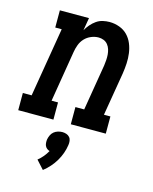

<svg xmlns="http://www.w3.org/2000/svg" viewBox="-140 -617 758 949"><g transform="rotate(15 239.0 -142.0)"><path d="M-22 0V-88H23L82 -442H49V-530H198L187 -465Q196 -481 208 -495Q220 -509 235 -519.5Q250 -530 267.5 -534Q285 -538 302 -538Q328 -538 352.5 -529Q377 -520 394 -502.5Q411 -485 420.5 -462Q430 -439 433.5 -413.5Q437 -388 435.5 -361.5Q434 -335 430 -309L393 -88H426V0H247V-88H292L331 -323Q333 -337 334 -351.5Q335 -366 334 -379.5Q333 -393 329 -406Q325 -419 316.5 -429.5Q308 -440 295.5 -445Q283 -450 269 -450Q250 -450 231 -442Q212 -434 198.5 -419.5Q185 -405 178 -386.5Q171 -368 168 -349L125 -88H158V0ZM172 254 133 211Q148 199 159.5 185Q171 171 180 155Q172 153 165.5 147.5Q159 142 156 135Q153 128 152.5 119.5Q152 111 153 103Q155 92 160 81Q165 70 174 62.5Q183 55 194.5 51.5Q206 48 217 48Q228 48 238 51.5Q248 55 254.5 62.5Q261 70 262.5 81Q264 92 262 103Q259 124 251.5 145Q244 166 232.5 185.5Q221 205 205.5 222.5Q190 240 172 254Z"/></g></svg>

Font: Iosevka Curly Slab SmBdObl
Style: Regular
Weight: 600
Italic angle: -9°
Monospace: yes
Designer: Belleve Invis
Foundry: Belleve Invis
Version: Version 11.0.0; ttfautohint (v1.8.3)